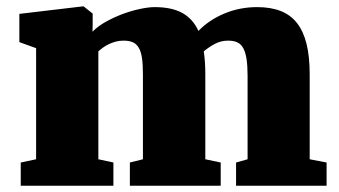

<svg xmlns="http://www.w3.org/2000/svg" viewBox="-20 -590 1078 610"><path d="M45.9 -73.7 94.7 -84V-437L41.5 -456.1V-545.9L243.2 -569.8H245.6L274.4 -546.9V-513.2L273.9 -489.3Q291 -506.8 316.9 -521.2Q342.8 -535.6 370.8 -545.9Q398.9 -556.2 425.8 -561.8Q452.6 -567.4 471.2 -567.4Q525.9 -567.4 559.6 -548.6Q593.3 -529.8 610.4 -491.7Q644.5 -526.9 693.1 -547.1Q741.7 -567.4 796.9 -567.4Q839.8 -567.4 871.3 -555.2Q902.8 -543 923.3 -517.1Q943.8 -491.2 953.9 -450.7Q963.9 -410.2 963.9 -353.5V-84L1017.6 -73.7V0H730V-73.7L766.6 -84V-348.6Q766.6 -381.3 763.2 -403.1Q759.8 -424.8 752.4 -437.7Q745.1 -450.7 733.2 -455.8Q721.2 -460.9 704.6 -460.9Q681.2 -460.9 661.4 -450Q641.6 -439 627.4 -426.8Q629.9 -410.2 631.1 -392.1Q632.3 -374 632.3 -353.5V-84L681.2 -73.7V0H392.6V-73.7L434.1 -84V-353Q434.1 -384.3 431.2 -405Q428.2 -425.8 420.9 -438.2Q413.6 -450.7 401.9 -455.8Q390.1 -460.9 372.6 -460.9Q359.4 -460.9 347.7 -457.8Q335.9 -454.6 325.7 -449.7Q315.4 -444.8 307.1 -438.7Q298.8 -432.6 292.5 -426.8V-84L340.3 -73.7V0H45.9Z"/></svg>

Font: Merriweather UltraBold
Style: Regular
Weight: 900
Designer: Eben Sorkin ( sorkintype@gmail.com )
Foundry: Eben Sorkin
Version: Version 1.570; ttfautohint (v1.3) -l 8 -r 32 -G 0 -x 0 -H 60